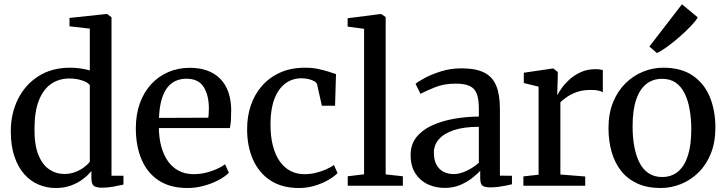

<svg xmlns="http://www.w3.org/2000/svg" viewBox="-20 -886 3464 916"><path d="M246.5 11Q203.5 11 164.5 -5.2Q125.5 -21.5 95.8 -55Q66 -88.5 48.8 -139.5Q31.5 -190.5 31.5 -259.5Q31.5 -344.5 65.8 -413.2Q100 -482 163.5 -522.5Q227 -563 314.5 -563Q341.5 -563 365.8 -559.2Q390 -555.5 408.5 -550V-749.5L311.5 -760.5V-800.5L486 -819H491.5L512 -803.5V-47.5H569V-5.5Q549.5 -1 522.2 4.2Q495 9.5 466 9.5Q442 9.5 429 1.5Q416 -6.5 416 -36.5V-70Q400 -50 375.2 -31.2Q350.5 -12.5 318 -0.8Q285.5 11 246.5 11ZM286.5 -56Q315 -56 339 -65.2Q363 -74.5 381 -88Q399 -101.5 408.5 -114.5V-479.5Q401 -492 373 -501.8Q345 -511.5 311 -511.5Q263 -511.5 225.8 -487Q188.5 -462.5 166.8 -410.2Q145 -358 144.5 -274Q143.5 -196.5 162.8 -148.2Q182 -100 214.8 -78Q247.5 -56 286.5 -56Z M874.5 11Q792 11 737.2 -25Q682.5 -61 655.2 -125.5Q628 -190 628 -274Q628 -340 647.2 -393.2Q666.5 -446.5 701.2 -484.2Q736 -522 783 -542.2Q830 -562.5 885 -562.5Q977.5 -562.5 1029 -511.8Q1080.5 -461 1083 -365.5Q1083 -335.5 1081.8 -313.5Q1080.5 -291.5 1076.5 -275H738Q738.5 -227 749.5 -186.8Q760.5 -146.5 781.2 -117Q802 -87.5 833 -71.2Q864 -55 905 -55Q946.5 -55 988.8 -69.8Q1031 -84.5 1053.5 -102.5L1072 -62Q1054 -43.5 1023 -27Q992 -10.5 953.2 0.2Q914.5 11 874.5 11ZM738.5 -323.5 974 -324.5Q975 -334 975.8 -346.5Q976.5 -359 976.5 -368.5Q976.5 -431.5 951.8 -471Q927 -510.5 869 -510.5Q841.5 -510.5 818.5 -500.2Q795.5 -490 778.2 -468Q761 -446 750.8 -410.2Q740.5 -374.5 738.5 -323.5Z M1407 11Q1324.5 11 1269.5 -25.5Q1214.5 -62 1186.8 -125.2Q1159 -188.5 1159 -268Q1158.5 -329.5 1176.5 -382.8Q1194.5 -436 1230 -476.5Q1265.5 -517 1317 -540Q1368.5 -563 1435.5 -563Q1469.5 -563 1498 -557Q1526.5 -551 1548 -544Q1569.5 -537 1583 -532.5L1578.5 -381.5H1515.5L1493 -482.5Q1491.5 -491 1480.5 -497.8Q1469.5 -504.5 1453 -508.5Q1436.5 -512.5 1418 -512.5Q1375 -512.5 1341.8 -488Q1308.5 -463.5 1289.8 -415.8Q1271 -368 1270.5 -297Q1270 -236 1282 -190.5Q1294 -145 1315.5 -115Q1337 -85 1366.8 -70Q1396.5 -55 1431.5 -55Q1461 -55 1487.8 -61.8Q1514.5 -68.5 1536.2 -78.2Q1558 -88 1573 -98.5L1590.5 -60.5Q1574.5 -43.5 1545.8 -27Q1517 -10.5 1481 0.2Q1445 11 1407 11Z M1717 -54.5V-748.5L1638.5 -759V-799L1795 -819H1799L1820 -804.5V-54L1902 -45V0H1639V-45Z M2102 10.5Q2058.5 10.5 2021.5 -6.5Q1984.5 -23.5 1961.8 -58.5Q1939 -93.5 1939 -146.5Q1939 -196.5 1966.2 -231Q1993.5 -265.5 2040 -287Q2086.5 -308.5 2144.5 -319Q2202.5 -329.5 2264.5 -330V-368Q2264.5 -412 2255 -437.8Q2245.5 -463.5 2221.8 -475.2Q2198 -487 2154 -487Q2097.5 -487 2054.2 -469.2Q2011 -451.5 1986 -438.5L1962.5 -486Q1973.5 -496 2006.2 -513.8Q2039 -531.5 2084.8 -545.8Q2130.5 -560 2181.5 -560Q2249.5 -560 2289.8 -539.8Q2330 -519.5 2347.5 -476.8Q2365 -434 2365 -366.5V-48L2422.5 -47.5V-7Q2411.5 -4 2394 -0.5Q2376.5 3 2356.8 5.5Q2337 8 2320 8Q2293.5 8 2282.2 0Q2271 -8 2271 -36.5V-71Q2259 -58 2235 -38.5Q2211 -19 2177.2 -4.2Q2143.5 10.5 2102 10.5ZM2145 -55.5Q2173 -55.5 2206 -71Q2239 -86.5 2264.5 -109.5V-281Q2192.5 -281 2145 -265Q2097.5 -249 2073.8 -221.5Q2050 -194 2050 -158.5Q2050 -122.5 2062.5 -99.8Q2075 -77 2096.5 -66.2Q2118 -55.5 2145 -55.5Z M2477 0V-44.5L2549.5 -52.5V-472.5L2479 -490V-539L2614.5 -559H2620.5L2641 -542.5V-522L2638.5 -434L2641 -435Q2645 -444.5 2658.8 -464.2Q2672.5 -484 2695.2 -505.2Q2718 -526.5 2749.5 -541.2Q2781 -556 2820.5 -556Q2834.5 -556 2842.5 -554.5Q2850.5 -553 2856 -551.5V-445.5Q2850.5 -450 2836.2 -453.5Q2822 -457 2799.5 -457Q2761.5 -457 2733.8 -447.5Q2706 -438 2686.5 -424.5Q2667 -411 2653.5 -398.5V-53.5L2772 -44V0Z M2883 -274.5Q2883 -344.5 2904.8 -398Q2926.5 -451.5 2963.8 -488.2Q3001 -525 3047.8 -544Q3094.5 -563 3144 -563Q3230.5 -563 3285.5 -525Q3340.5 -487 3366.8 -422.5Q3393 -358 3393 -277.5Q3393 -207 3371.2 -153.2Q3349.5 -99.5 3312.2 -63Q3275 -26.5 3228.2 -7.8Q3181.5 11 3132 11Q3067.5 11 3020.2 -10.8Q2973 -32.5 2942.8 -71.2Q2912.5 -110 2897.8 -162Q2883 -214 2883 -274.5ZM3139 -41.5Q3183 -41.5 3214 -66.8Q3245 -92 3261.5 -142.5Q3278 -193 3278 -269Q3278 -319.5 3270.2 -363.5Q3262.5 -407.5 3246.2 -440.5Q3230 -473.5 3203.5 -491.8Q3177 -510 3139 -510Q3094.5 -510 3063 -485Q3031.5 -460 3014.8 -409.8Q2998 -359.5 2998 -283Q2998 -231.5 3006 -187.5Q3014 -143.5 3030.5 -110.8Q3047 -78 3074 -59.8Q3101 -41.5 3139 -41.5ZM3113.5 -633.5 3078 -664 3233.5 -865.5 3309 -803Q3298 -784.5 3274 -759.5Q3250 -734.5 3220.5 -708.8Q3191 -683 3162.8 -662.8Q3134.5 -642.5 3115 -633.5Z"/></svg>

Font: Merriweather 36pt
Style: Regular
Weight: 400
Designer: Eben Sorkin
Foundry: Eben Sorkin
Version: Version 2.100